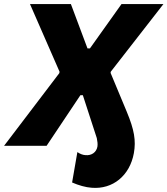

<svg xmlns="http://www.w3.org/2000/svg" viewBox="-56 -720 827 948"><path d="M-36 0H174L341 -250H353L422 -38C425 -23 427 -9 425 4C420 32 396 49 366 46C353 45 341 41 326 31L300 181C332 195 367 205 396 207C501 216 585 147 605 36C616 -26 607 -79 570 -168L490 -360L491 -366L751 -700H544L388 -481H376L294 -700H92L238 -366L237 -359Z"/></svg>

Font: Fixel Display 20240404 ExBold
Style: Italic
Weight: 800
Italic angle: -10°
Designer: AlfaBravo + MacPaw
Foundry: Kyrylo Tkachov, Marchela Mozhyna, Serhii Makarenko, Maria Weinstein, Zakhar Kryvoshyya
Version: Version 1.211;Glyphs 3.2 (3225)